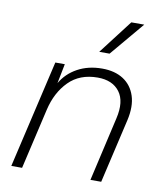

<svg xmlns="http://www.w3.org/2000/svg" viewBox="-83 -809 748 877"><g transform="rotate(10 291.0 -370.5)"><path d="M29 0 145 -500H189L171 -409Q198 -456 247.5 -483Q297 -510 361 -510Q420 -510 459.5 -484.5Q499 -459 514.5 -411.5Q530 -364 515 -298L446 0H396L464 -297Q483 -378 450 -422Q417 -466 348 -466Q265 -466 214 -414.5Q163 -363 144 -281L79 0ZM455 -741H515L382 -583H334Z"/></g></svg>

Font: Work Sans Light
Style: Italic
Weight: 300
Italic angle: -13°
Designer: Wei Huang
Foundry: Wei Huang
Version: Version 2.010; ttfautohint (v1.8.3)